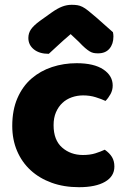

<svg xmlns="http://www.w3.org/2000/svg" viewBox="-20 -764 534 799"><path d="M326 -367Q301 -367 278.5 -359Q256 -351 239.5 -335.5Q223 -320 213 -297Q203 -274 203 -243Q203 -181 238.5 -150Q274 -119 325 -119Q355 -119 377 -126Q399 -133 416 -141Q436 -127 446 -110.5Q456 -94 456 -71Q456 -30 417 -7.5Q378 15 309 15Q246 15 195 -3.5Q144 -22 107.5 -55.5Q71 -89 51 -136Q31 -183 31 -240Q31 -306 52.5 -355.5Q74 -405 111 -437Q148 -469 196.5 -485Q245 -501 299 -501Q371 -501 410 -475Q449 -449 449 -408Q449 -389 440 -372.5Q431 -356 419 -344Q402 -352 378 -359.5Q354 -367 326 -367ZM274 -622Q240 -593 221 -575Q202 -557 183 -540Q144 -540 121 -558.5Q98 -577 98 -606Q98 -626 109 -642Q120 -658 146 -677L195 -712Q219 -729 238.5 -736.5Q258 -744 278 -744Q291 -744 301.5 -742.5Q312 -741 323 -735.5Q334 -730 347 -719.5Q360 -709 380 -692L450 -630Q451 -625 451.5 -621Q452 -617 452 -612Q452 -581 435.5 -561.5Q419 -542 388 -542Q378 -542 370 -543.5Q362 -545 353.5 -550Q345 -555 334 -564.5Q323 -574 308 -590Z"/></svg>

Font: Baloo Thambi
Style: Regular
Weight: 400
Designer: Aadarsh Rajan and Ek Type
Foundry: Ek Type
Version: Version 1.443;PS 1.000;hotconv 16.6.51;makeotf.lib2.5.65220;